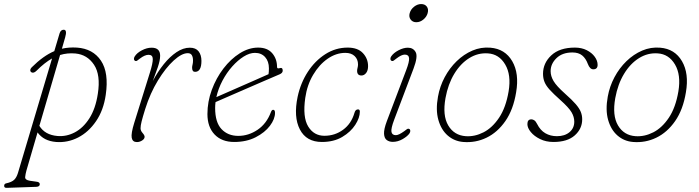

<svg xmlns="http://www.w3.org/2000/svg" viewBox="-74 -692 3446 946"><path d="M106.5 -344Q93 -330.5 82.5 -335Q75 -338.5 75.2 -346Q75.5 -353.5 82 -360Q139 -417 193.5 -440L219.5 -527.5Q225 -545.5 240 -545.5Q258 -545.5 247 -507.5L231 -452Q265.5 -460 305 -457.5Q384 -452 423.5 -393Q463 -334 447 -224.5Q436 -148.5 399.2 -94.8Q362.5 -41 310.8 -14.5Q259 12 202 7.5Q141 2.5 111 -39.5L56 149Q51.5 165.5 50 180Q48.5 194.5 72.5 198.5L104 203Q122 204.5 122 215.5Q122 227.5 105.5 228.5L-39.5 233.5Q-53.5 234.5 -53.5 224Q-53.5 213.5 -44 211.5Q-16.5 205.5 -4.5 194.2Q7.5 183 14.5 160L182.5 -404Q146 -383.5 106.5 -344ZM208.5 -22Q253 -18 294.5 -39.8Q336 -61.5 366.5 -109.2Q397 -157 408 -230Q422.5 -323 389.2 -373Q356 -423 297.5 -428.5Q257.5 -432 222 -421L120 -72Q147 -27.5 208.5 -22Z M591 -392.5Q586.5 -395 586 -401Q585.5 -407 589.5 -413.5Q600 -431 624.8 -444Q649.5 -457 673 -457Q715 -457 715 -417.5Q715 -394.5 703.5 -360.8Q692 -327 679 -293Q703 -338.5 733 -375.8Q763 -413 795.8 -435Q828.5 -457 861.5 -457Q890.5 -457 904.5 -439Q918.5 -421 918.5 -392Q918.5 -338 887 -338Q872.5 -338 872.5 -358.5Q872.5 -365.5 874.8 -374Q877 -382.5 877 -394Q877 -410 871.2 -420Q865.5 -430 851 -430Q821.5 -430 781.8 -393.8Q742 -357.5 704 -295.2Q666 -233 641.5 -155Q629 -115 623.8 -94Q618.5 -73 618.5 -60Q618.5 -48 628.5 -36.8Q638.5 -25.5 638.5 -18Q638.5 -7.5 626.2 0.2Q614 8 600.5 8Q579 8 575 -13Q571 -34 587.5 -87L664.5 -334Q679 -380 678.8 -401Q678.5 -422 658 -422Q639.5 -422 615.5 -403.5Q608 -397.5 602.2 -393.5Q596.5 -389.5 591 -392.5Z M1281 -136Q1281 -105.5 1256 -72.2Q1231 -39 1185.8 -15.8Q1140.5 7.5 1080 7.5Q1018.5 7.5 983.2 -29.5Q948 -66.5 948 -130Q948 -191 969.5 -249.2Q991 -307.5 1027 -354.5Q1063 -401.5 1107.5 -429.5Q1152 -457.5 1198 -457.5Q1243.5 -457.5 1267.2 -429.8Q1291 -402 1291 -362Q1291 -352.5 1303 -356Q1319 -361.5 1319 -344Q1319 -332.5 1304 -326Q1267.5 -310.5 1220.2 -290Q1173 -269.5 1125.8 -249Q1078.5 -228.5 1041.2 -212.2Q1004 -196 988 -189Q986 -174 986 -160Q986 -89 1017.5 -55.8Q1049 -22.5 1100 -22.5Q1150.5 -22.5 1195 -52.5Q1239.5 -82.5 1261 -140Q1265 -151 1272 -151Q1281 -151 1281 -136ZM1182 -431.5Q1156 -431.5 1127 -413.5Q1098 -395.5 1070.5 -364.8Q1043 -334 1022.2 -294.8Q1001.5 -255.5 992 -213.5Q1010 -221.5 1041 -235Q1072 -248.5 1109 -264.8Q1146 -281 1182.8 -297.2Q1219.5 -313.5 1249 -326.5Q1251 -337.5 1251 -355Q1251 -390 1232.2 -410.8Q1213.5 -431.5 1182 -431.5Z M1627.5 -431.5Q1582 -431.5 1540.2 -402.5Q1498.5 -373.5 1468.8 -323.2Q1439 -273 1430 -209.5Q1416.5 -114.5 1444.5 -68.8Q1472.5 -23 1524.5 -23Q1576 -23 1616.5 -52.8Q1657 -82.5 1672.5 -136Q1677 -153 1690 -153Q1699 -153 1699 -142Q1699 -112 1676.5 -77Q1654 -42 1612.2 -17.2Q1570.5 7.5 1512 7.5Q1435.5 7.5 1403.5 -54.2Q1371.5 -116 1392.5 -215.5Q1407 -283 1442.5 -337.8Q1478 -392.5 1528.8 -425Q1579.5 -457.5 1639 -457.5Q1689 -457.5 1714.2 -430.2Q1739.5 -403 1739.5 -366Q1739.5 -344.5 1729.8 -332.2Q1720 -320 1707 -320Q1685.5 -320 1685.5 -343Q1685.5 -349.5 1687.8 -358Q1690 -366.5 1690 -374.5Q1690 -399.5 1673.5 -415.5Q1657 -431.5 1627.5 -431.5Z M1977 -582.5Q1959 -582.5 1949.2 -595.8Q1939.5 -609 1944.5 -627Q1950 -646.5 1966.5 -659.2Q1983 -672 2001 -672Q2020 -672 2029.2 -659.2Q2038.5 -646.5 2033 -627Q2028 -609 2012 -595.8Q1996 -582.5 1977 -582.5ZM1868.5 -103Q1851.5 -58 1854.8 -42Q1858 -26 1876.5 -26Q1890.5 -26 1917.5 -45.5Q1924.5 -51 1930.5 -55.2Q1936.5 -59.5 1942.5 -56.5Q1947 -54.5 1947.5 -48.2Q1948 -42 1944 -35.5Q1934.5 -21 1910.5 -7Q1886.5 7 1861.5 7Q1844 7 1831.8 -1.8Q1819.5 -10.5 1818.2 -32.8Q1817 -55 1832 -95L1927 -345.5Q1943.5 -388.5 1941.5 -405.8Q1939.5 -423 1920.5 -423Q1904 -423 1879 -403.5Q1872.5 -398.5 1866.5 -394Q1860.5 -389.5 1854.5 -392.5Q1850 -395 1849.5 -401Q1849 -407 1853 -413.5Q1865 -431.5 1889.5 -444.2Q1914 -457 1935.5 -457Q1962 -457 1974 -435.2Q1986 -413.5 1963.5 -354Z M2342.5 -457Q2414.5 -451 2449.8 -390.5Q2485 -330 2469 -237Q2455 -151.5 2416 -95.5Q2377 -39.5 2323 -13.5Q2269 12.5 2208.5 7.5Q2164.5 4 2132 -24.2Q2099.5 -52.5 2085.8 -101.5Q2072 -150.5 2084 -216Q2093 -266.5 2117 -311.5Q2141 -356.5 2176 -390.5Q2211 -424.5 2253.5 -442.8Q2296 -461 2342.5 -457ZM2221 -21Q2265 -18 2308.2 -40Q2351.5 -62 2385 -112Q2418.5 -162 2432 -242Q2445.5 -323 2415.2 -374.2Q2385 -425.5 2330 -429Q2281.5 -432.5 2238.2 -405.8Q2195 -379 2164.2 -328.2Q2133.5 -277.5 2121 -209Q2105.5 -123 2134.5 -74Q2163.5 -25 2221 -21Z M2670 -21Q2708.5 -21 2732 -40.8Q2755.5 -60.5 2755.5 -92.5Q2755.5 -116 2742 -139Q2728.5 -162 2686 -200Q2653.5 -229 2635 -249.2Q2616.5 -269.5 2609 -287.8Q2601.5 -306 2601.5 -328.5Q2601.5 -381 2642.2 -419.2Q2683 -457.5 2758.5 -457.5Q2791.5 -457.5 2816.8 -444.8Q2842 -432 2856.2 -412.5Q2870.5 -393 2870.5 -372.5Q2870.5 -350.5 2849 -350.5Q2832.5 -350.5 2822.5 -376.5Q2812.5 -404 2794.5 -418.8Q2776.5 -433.5 2746.5 -433.5Q2696.5 -433.5 2667.8 -405.5Q2639 -377.5 2639 -341.5Q2639 -317 2653.5 -292.5Q2668 -268 2709.5 -231Q2744.5 -200 2762.8 -178.8Q2781 -157.5 2787.8 -140.2Q2794.5 -123 2794.5 -104Q2794.5 -57.5 2758 -25Q2721.5 7.5 2653 7.5Q2616 7.5 2587 -6.8Q2558 -21 2541.2 -41.5Q2524.5 -62 2524.5 -80.5Q2524.5 -104 2544 -104Q2551.5 -104 2558.8 -99Q2566 -94 2572.5 -81Q2588 -50 2613 -35.5Q2638 -21 2670 -21Z M3179 -457Q3251 -451 3286.2 -390.5Q3321.5 -330 3305.5 -237Q3291.5 -151.5 3252.5 -95.5Q3213.5 -39.5 3159.5 -13.5Q3105.5 12.5 3045 7.5Q3001 4 2968.5 -24.2Q2936 -52.5 2922.2 -101.5Q2908.5 -150.5 2920.5 -216Q2929.5 -266.5 2953.5 -311.5Q2977.5 -356.5 3012.5 -390.5Q3047.5 -424.5 3090 -442.8Q3132.5 -461 3179 -457ZM3057.5 -21Q3101.5 -18 3144.8 -40Q3188 -62 3221.5 -112Q3255 -162 3268.5 -242Q3282 -323 3251.8 -374.2Q3221.5 -425.5 3166.5 -429Q3118 -432.5 3074.8 -405.8Q3031.5 -379 3000.8 -328.2Q2970 -277.5 2957.5 -209Q2942 -123 2971 -74Q3000 -25 3057.5 -21Z"/></svg>

Font: Fraunces 9pt SuperSoft Thin
Style: Italic
Weight: 100
Italic angle: -16°
Version: Version 1.000;[0bf87f6ff]